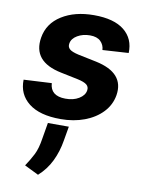

<svg xmlns="http://www.w3.org/2000/svg" viewBox="-94 -618 751 1000"><g transform="rotate(10 281.0 -118.5)"><path d="M533 -389.9 395.6 -381.4Q394.2 -408.4 375.4 -426.8Q356.5 -445.3 319.2 -445.3Q281.6 -445.3 252.7 -428.3Q223.7 -411.2 219.8 -384.6Q216.6 -367.2 228.7 -355.6Q240.8 -344.1 277.3 -335.9L373.2 -316.1Q528.1 -283.4 508.5 -162.3Q499.6 -110.1 462.9 -71.2Q426.1 -32.3 369.1 -10.8Q312.1 10.7 242.9 10.7Q131.7 10.7 73.9 -35Q16 -80.6 18.1 -158L165.8 -165.8Q169.7 -99.1 248.6 -98.4Q290.8 -97.7 320.5 -115.8Q350.1 -133.9 354 -160.5Q356.9 -179.3 343.4 -190.5Q329.9 -201.7 295.1 -209.2L204.2 -228Q48.3 -259.6 70 -389.9Q82.7 -466.3 151.5 -509.4Q220.2 -552.6 321.7 -552.6Q427.9 -552.6 481.9 -508.9Q535.9 -465.2 533 -389.9ZM292.6 42.3 279.5 117.9Q270.2 176.1 245.6 227.3Q220.9 278.4 177.9 316.8L103.3 280.2Q126.4 245.7 142.9 213.2Q159.4 180.8 167.6 126.1L181.8 42.3Z"/></g></svg>

Font: Inter UI
Style: Bold Italic
Weight: 700
Italic angle: 9.39999°
Designer: Rasmus Andersson
Foundry: rsms
Version: 3.2;8d6f07862